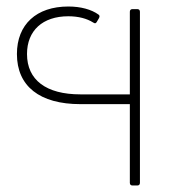

<svg xmlns="http://www.w3.org/2000/svg" viewBox="-20 -570 554 590"><path d="M387 -542C382 -542 379 -539 379 -534V-280H227C122 -280 63 -324 63 -404C63 -476 111 -520 190 -520C221 -520 247 -513 266 -501C272 -497 274 -498 277 -502L284 -514C287 -519 286 -523 283 -525C261 -541 228 -550 190 -550C92 -550 32 -495 32 -404C32 -305 102 -250 227 -250H379V-8C379 -3 382 0 387 0H402C407 0 410 -3 410 -8V-534C410 -539 407 -542 402 -542Z"/></svg>

Font: LINE Seed Sans TH Thin
Style: Regular
Weight: 250
Designer: Dalton Maag Ltd | Thai characters by Cadson Demak Co.,Ltd.
Foundry: Dalton Maag Ltd
Version: Version 1.003